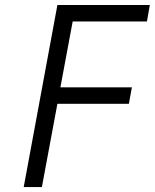

<svg xmlns="http://www.w3.org/2000/svg" viewBox="-20 -759 628 779"><path d="M76.2 0 212.9 -738.8H587.9L576.2 -671.9H274.9L225.1 -404.8H515.1L502.9 -337.9H212.9L149.9 0Z"/></svg>

Font: Involve
Style: Italic
Weight: 400
Italic angle: -10.5°
Designer: Stefan Peev
Foundry: Context Ltd.
Version: Version 1.001